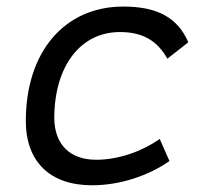

<svg xmlns="http://www.w3.org/2000/svg" viewBox="-20 -547 626 577"><path d="M268.6 -66.9C189.9 -66.9 143.6 -113.3 143.1 -192.4C143.6 -348.1 221.7 -450.7 340.3 -450.7C406.2 -450.7 451.7 -426.8 482.9 -370.6L545.9 -419.9C514.2 -493.7 453.1 -527.3 350.6 -527.3C173.8 -527.3 57.6 -391.1 57.6 -183.6C57.6 -61 130.4 9.8 256.3 9.8C341.3 9.8 425.8 -19 489.3 -63L460 -129.4C406.2 -91.8 336.4 -66.9 268.6 -66.9Z"/></svg>

Font: Cascadia Mono NF SemiLight
Style: Italic
Weight: 350
Italic angle: -10°
Monospace: yes
Designer: Aaron Bell
Foundry: Saja Typeworks
Version: Version 2404.023